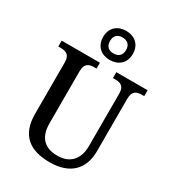

<svg xmlns="http://www.w3.org/2000/svg" viewBox="-229 -1109 1133 1248"><g transform="rotate(30 337.0 -484.5)"><path d="M346 -761C409 -761 458 -799 458 -870C458 -941 409 -979 346 -979C284 -979 235 -941 235 -870C235 -799 284 -761 346 -761ZM346 -810C314 -810 287 -826 287 -870C287 -914 314 -930 346 -930C379 -930 407 -914 407 -870C407 -826 379 -810 346 -810ZM341 10C494 10 572 -73 572 -207V-599C572 -661 604 -670 645 -670H659V-714H424V-670H438C479 -670 510 -661 510 -603V-209C510 -115 461 -52 363 -52C275 -52 214 -95 214 -210V-599C214 -661 246 -670 287 -670H301V-714H14V-670H29C69 -670 102 -661 102 -603V-216C102 -53 194 10 341 10Z"/></g></svg>

Font: Noto Serif Devanagari SemiCondensed Medium
Style: Regular
Weight: 500
Width: 4
Designer: Universal Thirst, Indian Type Foundry and the Monotype Design Team
Foundry: Monotype Imaging Inc.
Version: Version 2.004